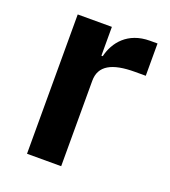

<svg xmlns="http://www.w3.org/2000/svg" viewBox="-103 -599 599 676"><g transform="rotate(20 196.5 -261.0)"><path d="M202 0V-320C202 -377 247 -401 333 -401H373V-522H345C262 -522 220 -469 207 -414H202V-522H74V0Z"/></g></svg>

Font: IBM Plex Devanagari Medium
Style: Regular
Weight: 600
Designer: Mike Abbink, Paul van der Laan, Pieter van Rosmalen, Erin McLaughlin
Foundry: Bold Monday
Version: Version 1.0